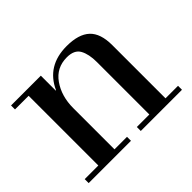

<svg xmlns="http://www.w3.org/2000/svg" viewBox="-114 -680 857 857"><g transform="rotate(-45 315.0 -251.0)"><path d="M17 -25H103V-465H17V-490H205V-396H207Q255 -502 380 -502Q455 -502 491 -468.5Q527 -435 527 -361V-25H606V0H346V-25H425V-356Q425 -406 408.5 -436Q392 -466 345 -466Q279 -466 242 -413Q205 -360 205 -285V-25H284V0H17Z"/></g></svg>

Font: Justus
Style: Oldstyle
Weight: 500
Version: Version 001.000